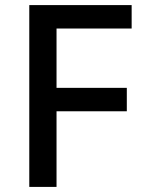

<svg xmlns="http://www.w3.org/2000/svg" viewBox="-20 -734 568 754"><path d="M202 0V-297H478V-389H202V-622H497V-714H95V0Z"/></svg>

Font: Noto Sans Malayalam Medium
Style: Regular
Weight: 500
Designer: Jelle Bosma - Monotype Design Team
Foundry: Monotype Imaging Inc.
Version: Version 2.104